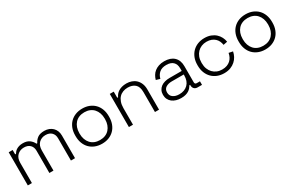

<svg xmlns="http://www.w3.org/2000/svg" viewBox="104 -1462 3668 2438"><g transform="rotate(-30 1938.0 -243.0)"><path d="M88 0V-486H146V-422H158Q166 -436 177.5 -449Q189 -462 206 -472.5Q223 -483 246 -489.5Q269 -496 300 -496Q359 -496 395 -469Q431 -442 448 -404H460Q477 -442 512.5 -469Q548 -496 614 -496Q651 -496 681.5 -484Q712 -472 734 -450.5Q756 -429 768 -399Q780 -369 780 -333V0H720V-327Q720 -379 688.5 -410.5Q657 -442 600 -442Q542 -442 503 -404.5Q464 -367 464 -295V0H404V-327Q404 -379 372.5 -410.5Q341 -442 284 -442Q226 -442 187 -404.5Q148 -367 148 -295V0Z M1172 14Q1117 14 1071.5 -4Q1026 -22 993.5 -55Q961 -88 943.5 -134.5Q926 -181 926 -237V-249Q926 -305 943.5 -351.5Q961 -398 993.5 -431Q1026 -464 1071.5 -482Q1117 -500 1172 -500Q1228 -500 1273 -482Q1318 -464 1350.5 -431Q1383 -398 1400.5 -351.5Q1418 -305 1418 -249V-237Q1418 -181 1400.5 -134.5Q1383 -88 1350.5 -55Q1318 -22 1273 -4Q1228 14 1172 14ZM1172 -40Q1215 -40 1249.5 -54Q1284 -68 1308 -94.5Q1332 -121 1345 -157.5Q1358 -194 1358 -239V-247Q1358 -292 1345 -328.5Q1332 -365 1308 -391.5Q1284 -418 1249.5 -432Q1215 -446 1172 -446Q1129 -446 1094.5 -432Q1060 -418 1036 -391.5Q1012 -365 999 -328.5Q986 -292 986 -247V-239Q986 -194 999 -157.5Q1012 -121 1036 -94.5Q1060 -68 1094.5 -54Q1129 -40 1172 -40Z M1570 0V-486H1628V-396H1640Q1649 -416 1663.5 -434Q1678 -452 1699 -465.5Q1720 -479 1749.5 -487.5Q1779 -496 1818 -496Q1857 -496 1892.5 -483.5Q1928 -471 1954.5 -446Q1981 -421 1996.5 -383.5Q2012 -346 2012 -296V0H1952V-292Q1952 -372 1912 -407Q1872 -442 1805 -442Q1768 -442 1735.5 -429.5Q1703 -417 1680 -392.5Q1657 -368 1643.5 -330.5Q1630 -293 1630 -243V0Z M2335 -40Q2413 -40 2460 -86.5Q2507 -133 2507 -218V-230H2330Q2278 -230 2243.5 -207.5Q2209 -185 2209 -138Q2209 -90 2244 -65Q2279 -40 2335 -40ZM2331 14Q2292 14 2259 4Q2226 -6 2201.5 -25Q2177 -44 2163 -72.5Q2149 -101 2149 -137Q2149 -173 2163 -200.5Q2177 -228 2201 -246Q2225 -264 2258 -273Q2291 -282 2329 -282H2507V-321Q2507 -380 2473.5 -413Q2440 -446 2374 -446Q2309 -446 2272 -414.5Q2235 -383 2222 -330L2164 -347Q2173 -379 2189.5 -407Q2206 -435 2232 -455.5Q2258 -476 2293.5 -488Q2329 -500 2374 -500Q2466 -500 2516.5 -452Q2567 -404 2567 -318V-82Q2567 -52 2595 -52H2642V0H2578Q2547 0 2529 -18.5Q2511 -37 2511 -69V-76H2501Q2491 -59 2477.5 -43Q2464 -27 2444 -14Q2424 -1 2396.5 6.5Q2369 14 2331 14Z M2963 14Q2910 14 2865 -3.5Q2820 -21 2787 -54Q2754 -87 2735.5 -133.5Q2717 -180 2717 -238V-248Q2717 -306 2735.5 -352.5Q2754 -399 2787 -432Q2820 -465 2865 -482.5Q2910 -500 2963 -500Q3016 -500 3056 -484.5Q3096 -469 3124.5 -443Q3153 -417 3170 -383.5Q3187 -350 3192 -315L3133 -303Q3129 -332 3117 -358Q3105 -384 3084 -403.5Q3063 -423 3033 -434.5Q3003 -446 2963 -446Q2923 -446 2889 -432Q2855 -418 2830 -392Q2805 -366 2791 -329.5Q2777 -293 2777 -247V-239Q2777 -193 2791 -156.5Q2805 -120 2830 -94Q2855 -68 2889 -54Q2923 -40 2963 -40Q3003 -40 3033 -51Q3063 -62 3084.5 -81.5Q3106 -101 3119 -127Q3132 -153 3137 -183L3196 -171Q3189 -135 3171.5 -102Q3154 -69 3125 -43Q3096 -17 3056 -1.5Q3016 14 2963 14Z M3566 14Q3511 14 3465.5 -4Q3420 -22 3387.5 -55Q3355 -88 3337.5 -134.5Q3320 -181 3320 -237V-249Q3320 -305 3337.5 -351.5Q3355 -398 3387.5 -431Q3420 -464 3465.5 -482Q3511 -500 3566 -500Q3622 -500 3667 -482Q3712 -464 3744.5 -431Q3777 -398 3794.5 -351.5Q3812 -305 3812 -249V-237Q3812 -181 3794.5 -134.5Q3777 -88 3744.5 -55Q3712 -22 3667 -4Q3622 14 3566 14ZM3566 -40Q3609 -40 3643.5 -54Q3678 -68 3702 -94.5Q3726 -121 3739 -157.5Q3752 -194 3752 -239V-247Q3752 -292 3739 -328.5Q3726 -365 3702 -391.5Q3678 -418 3643.5 -432Q3609 -446 3566 -446Q3523 -446 3488.5 -432Q3454 -418 3430 -391.5Q3406 -365 3393 -328.5Q3380 -292 3380 -247V-239Q3380 -194 3393 -157.5Q3406 -121 3430 -94.5Q3454 -68 3488.5 -54Q3523 -40 3566 -40Z"/></g></svg>

Font: Space Grotesk Light
Style: Regular
Weight: 300
Designer: Florian Karsten
Foundry: Florian Karsten
Version: Version 2.000